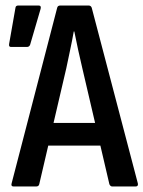

<svg xmlns="http://www.w3.org/2000/svg" viewBox="-20 -675 519 695"><path d="M29 0Q19 0 22 -11L187 -647Q189 -655 198 -655H301Q309 -655 312 -647L479 -11Q481 0 471 0H386Q380 0 376 -8L278 -428Q270 -461 263 -494Q256 -527 249 -561H247Q241 -527 234 -494.5Q227 -462 220 -428L122 -8Q120 0 111 0ZM139 -148 156 -230H340L359 -148ZM20 -505Q11 -505 13 -516L36 -647Q37 -655 46 -655H120Q130 -655 127 -643L89 -513Q86 -505 77 -505Z"/></svg>

Font: Sofia Sans Condensed SemiBold
Style: Regular
Weight: 600
Designer: Botio Nikoltchev, Ani Petrova
Foundry: lettersoup
Version: Version 4.101